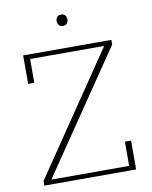

<svg xmlns="http://www.w3.org/2000/svg" viewBox="-95 -946 803 1016"><g transform="rotate(-10 307.0 -438.0)"><path d="M60 -25 500 -673H102V-545H69V-698H543V-673L102 -25H520V-155H553V0H60ZM304 -815Q289 -815 282 -824.5Q275 -834 275 -845V-847Q275 -858 282 -867Q289 -876 304 -876Q319 -876 326 -867Q333 -858 333 -847V-845Q333 -834 326 -824.5Q319 -815 304 -815Z"/></g></svg>

Font: IBM Plex Serif ExtraLight
Style: Regular
Weight: 200
Designer: Mike Abbink, Paul van der Laan, Pieter van Rosmalen
Foundry: Bold Monday
Version: Version 2.5